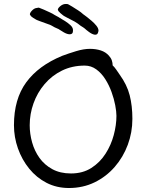

<svg xmlns="http://www.w3.org/2000/svg" viewBox="-20 -943 738 963"><path d="M330 -771Q317 -771 300.5 -780.5Q284 -790 277 -795Q275 -797 268.5 -799.5Q262 -802 254 -806Q247 -810 239 -814.5Q231 -819 221 -822Q199 -830 179.5 -837Q160 -844 157 -847L144 -855Q142 -857 140 -858.5Q138 -860 136 -861Q132 -866 130 -870Q129 -878 140.5 -890Q152 -902 164 -903Q170 -904 172.5 -904.5Q175 -905 179 -903Q183 -902 199 -895Q215 -888 231 -880.5Q247 -873 252 -869Q258 -865 265.5 -861.5Q273 -858 280 -853Q291 -847 306 -837.5Q321 -828 333 -817Q345 -806 346 -794V-788Q346 -771 330 -771ZM455 -769Q442 -771 426.5 -782.5Q411 -794 405 -800Q403 -802 397.5 -805.5Q392 -809 384 -814Q378 -819 370.5 -824.5Q363 -830 354 -835Q333 -846 314.5 -855.5Q296 -865 294 -868L282 -878Q280 -881 278.5 -882Q277 -883 275 -885Q271 -890 270 -895Q271 -903 283.5 -913Q296 -923 309 -923Q315 -923 317 -923Q319 -923 323 -921Q327 -919 342 -910Q357 -901 372 -891Q387 -881 391 -877Q396 -872 403 -867.5Q410 -863 417 -857Q426 -850 439.5 -838.5Q453 -827 463.5 -814Q474 -801 474 -789L473 -784Q470 -767 455 -769ZM326 0Q264 0 213.5 -26Q163 -52 126.5 -97Q90 -142 70 -198.5Q50 -255 50 -315Q50 -446 111.5 -530Q173 -614 292 -663Q324 -675 362 -686.5Q400 -698 431 -698Q461 -698 485.5 -690Q510 -682 526 -664Q537 -652 541 -639.5Q545 -627 545 -615Q553 -608 562.5 -594.5Q572 -581 580 -569Q617 -518 630.5 -465Q644 -412 644 -347Q644 -279 621 -217Q598 -155 555.5 -106Q513 -57 454.5 -28.5Q396 0 326 0ZM336 -73Q395 -73 438 -100.5Q481 -128 509 -171.5Q537 -215 550.5 -265.5Q564 -316 564 -362Q564 -383 558 -415Q552 -447 539.5 -481.5Q527 -516 508 -546Q489 -576 463 -595Q437 -614 405 -614Q342 -614 291 -589Q240 -564 203.5 -521Q167 -478 148 -424.5Q129 -371 129 -315Q129 -272 141 -229Q153 -186 178 -151Q203 -116 242.5 -94.5Q282 -73 336 -73ZM330 -771Q317 -771 300.5 -780.5Q284 -790 277 -795Q275 -797 268.5 -799.5Q262 -802 254 -806Q247 -810 239 -814.5Q231 -819 221 -822Q199 -830 179.5 -837Q160 -844 157 -847L144 -855Q142 -857 140 -858.5Q138 -860 136 -861Q132 -866 130 -870Q129 -878 140.5 -890Q152 -902 164 -903Q170 -904 172.5 -904.5Q175 -905 179 -903Q183 -902 199 -895Q215 -888 231 -880.5Q247 -873 252 -869Q258 -865 265.5 -861.5Q273 -858 280 -853Q291 -847 306 -837.5Q321 -828 333 -817Q345 -806 346 -794V-788Q346 -771 330 -771Z"/></svg>

Font: Fuzzy Bubbles
Style: Regular
Weight: 400
Designer: Robert E. Leuschke
Foundry: Robert E. Leuschke
Version: Version 1.010; ttfautohint (v1.8.3)